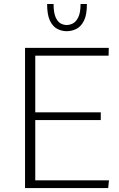

<svg xmlns="http://www.w3.org/2000/svg" viewBox="-20 -953 605 973"><path d="M106.9 0V-710.4H531.2L530.3 -670.9H158.7V-383.8H490.7V-344.7H158.7V-39.1H532.2L528.3 0ZM317.9 -794.9Q292.5 -794.9 269.8 -806.9Q247.1 -818.8 232.9 -848.6Q218.8 -878.4 218.8 -932.6H251.5Q251.5 -889.6 261.5 -866.5Q271.5 -843.3 286.6 -834.7Q301.8 -826.2 317.9 -826.2Q334 -826.2 350.1 -834.7Q366.2 -843.3 377.2 -866.5Q388.2 -889.6 388.2 -932.6H420.4Q420.4 -878.4 405.8 -848.6Q391.1 -818.8 367.7 -806.9Q344.2 -794.9 317.9 -794.9Z"/></svg>

Font: Comme Thin
Style: Regular
Weight: 250
Version: Version 1.000;gftools[0.9.27]